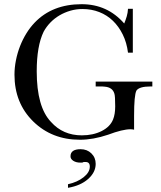

<svg xmlns="http://www.w3.org/2000/svg" viewBox="-20 -656 768 915"><path d="M706 -267V-244H698Q643 -244 630 -224Q619 -202 619 -104V-38Q614 -39 610 -39.5Q606 -40 602 -40Q564 -40 495 -14Q424 10 361 10Q227 10 138 -77.5Q49 -165 49 -300Q49 -334 56 -369Q63 -404 75.5 -436Q88 -468 105.5 -496.5Q123 -525 145 -548Q229 -636 369 -636Q492 -636 572 -544Q579 -561 584 -578Q589 -595 590 -614H613V-405H590Q584 -453 565 -491.5Q546 -530 518 -557Q490 -584 453 -598.5Q416 -613 373 -613Q343 -613 315.5 -605Q288 -597 264 -583Q240 -569 220.5 -549Q201 -529 188 -505Q155 -437 155 -316Q155 -146 223 -75Q280 -11 370 -11Q424 -11 464.5 -31.5Q505 -52 519 -87Q529 -112 529 -149Q529 -199 525 -210Q516 -240 479 -243Q475 -244 467 -244H436V-267ZM304 239V222Q349 212 378.5 188.5Q408 165 408 138Q408 116 388 116Q382 116 379 116L372 119H363Q343 119 329.5 110.5Q316 102 316 89Q316 55 364 55Q395 55 415.5 75Q436 95 436 125Q436 165 400 197Q364 229 304 239Z"/></svg>

Font: New Athena Unicode
Style: Regular
Weight: 400
Designer: J. Rusten 1997; rev. by R. Hancock 2001, 2002, rev. by D. Mastronarde 2002-2021
Foundry: GreekKeys New Athena Unicode
Version: Version 5.008